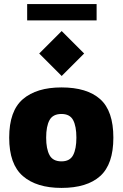

<svg xmlns="http://www.w3.org/2000/svg" viewBox="-20 -910 600 940"><path d="M281 10Q159 10 92 -48Q25 -106 25 -236Q25 -367 92 -424.5Q159 -482 281 -482Q406 -482 470.5 -424.5Q535 -367 535 -236Q535 -106 470.5 -48Q406 10 281 10ZM281 -120Q322 -120 338 -150.5Q354 -181 354 -236Q354 -292 338 -322Q322 -352 281 -352Q239 -352 222.5 -322Q206 -292 206 -236Q206 -181 222.5 -150.5Q239 -120 281 -120ZM282 -538 172 -648 282 -758 392 -648ZM113 -810V-890H453V-810Z"/></svg>

Font: Rowdies
Style: Regular
Weight: 400
Designer: Jaikishan Patel
Version: Version 1.000; ttfautohint (v1.8.3)